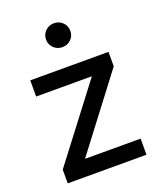

<svg xmlns="http://www.w3.org/2000/svg" viewBox="-136 -817 758 903"><g transform="rotate(-20 243.0 -365.0)"><path d="M45.9 0V-68.8L323.7 -433.1V-434.6H45.9V-515.6H437.5V-443.4L163.1 -82.5V-80.6H439.9V0ZM242.2 -610.4Q216.3 -610.4 198.7 -627.9Q181.2 -645.5 181.2 -670.4Q181.2 -695.3 198.7 -712.6Q216.3 -730 241.7 -730Q267.6 -730 285.2 -712.6Q302.7 -695.3 302.7 -669.9Q302.7 -645 285.2 -627.7Q267.6 -610.4 242.2 -610.4Z"/></g></svg>

Font: Inter Cardless Display
Style: Regular
Weight: 400
Designer: Rasmus Andersson
Foundry: rsms
Version: Version 4.001;git-9221beed3